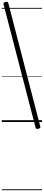

<svg xmlns="http://www.w3.org/2000/svg" viewBox="-20 -1354 486 2131"><path d="M407 75Q393 79 385.5 76Q378 73 375 63L19 -1307Q17 -1317 22 -1322.5Q27 -1328 41 -1332Q54 -1336 62 -1333Q70 -1330 72 -1320L427 50Q430 59 425 65Q420 71 407 75ZM0 747H446V757H0ZM0 -20H446V0H0ZM0 -505H446V-500H0ZM0 -1267H446V-1257H0Z"/></svg>

Font: Playwrite VN Guides
Style: Regular
Weight: 400
Designer: Veronika Burian, José Scaglione
Foundry: TypeTogether
Version: Version 1.003